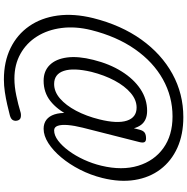

<svg xmlns="http://www.w3.org/2000/svg" viewBox="-8 -838 962 986"><g transform="rotate(90 473.0 -345.0)"><path d="M394.5 -88Q345 -88 314 -119.2Q283 -150.5 275.2 -208Q267.5 -265.5 287.5 -344Q308 -426.5 346.8 -488.5Q385.5 -550.5 437.2 -585Q489 -619.5 549 -619.5Q597.5 -619.5 621 -588.8Q644.5 -558 645 -500.8Q645.5 -443.5 625 -363.5Q604.5 -281 573.5 -219Q542.5 -157 498.5 -122.5Q454.5 -88 394.5 -88ZM411.5 -142Q451 -142 486 -172.2Q521 -202.5 548.8 -255Q576.5 -307.5 593 -374Q616 -466.5 599.5 -516Q583 -565.5 532.5 -565.5Q493 -565.5 457.5 -535.2Q422 -505 394 -452.8Q366 -400.5 349 -333.5Q327.5 -241.5 344 -191.8Q360.5 -142 411.5 -142ZM388 116Q297 116 227.2 82Q157.5 48 114.5 -13.8Q71.5 -75.5 60 -159.2Q48.5 -243 73 -342.5Q109 -486 183.2 -589.8Q257.5 -693.5 359.5 -749.5Q461.5 -805.5 581.5 -805.5Q671 -805.5 739 -774.8Q807 -744 849.5 -688Q892 -632 904.2 -556Q916.5 -480 894 -389.5Q879 -329 851.2 -274.8Q823.5 -220.5 788.2 -178.5Q753 -136.5 715 -112.2Q677 -88 641.5 -88Q614 -88 595.2 -102.2Q576.5 -116.5 567.5 -143.8Q558.5 -171 560.2 -210.5Q562 -250 575 -301L646 -580.5Q651 -599.5 661.2 -606.8Q671.5 -614 691 -614Q706.5 -614 710.2 -605.2Q714 -596.5 709.5 -579.5L635.5 -288Q625 -245.5 622.2 -212.5Q619.5 -179.5 626 -160.8Q632.5 -142 649.5 -142Q675 -142 702 -162.2Q729 -182.5 754.5 -217Q780 -251.5 800 -295Q820 -338.5 831 -384.5Q856.5 -491 831.2 -573.5Q806 -656 740.5 -703Q675 -750 578 -750Q476 -750 387.2 -700.5Q298.5 -651 233 -557.5Q167.5 -464 134.5 -332.5Q114.5 -251.5 123.8 -180Q133 -108.5 167.2 -54Q201.5 0.5 256.8 31.2Q312 62 384 62Q425 62 471.2 52.2Q517.5 42.5 553 31.5Q565.5 27 580.2 29Q595 31 599 46Q602.5 58.5 597.2 69.2Q592 80 572 85.5Q548.5 91.5 517.5 98.8Q486.5 106 453 111Q419.5 116 388 116Z"/></g></svg>

Font: Edu SA Hand Cursive
Style: Regular
Weight: 400
Designer: Tina and Corey Anderson, Eben Sorkin, Mirko Velimirovic
Foundry: Google for Education
Version: Version 2.000